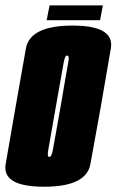

<svg xmlns="http://www.w3.org/2000/svg" viewBox="-50 -704 441 728"><path d="M117.5 4Q277.5 4 292.8 -82Q308 -168 332.5 -301Q355 -433 370.2 -520Q385.5 -607 225 -607Q64 -607 48.2 -520.2Q32.5 -433.5 9.5 -301Q-13.5 -168.5 -28.5 -82.2Q-43.5 4 117.5 4ZM137 -109Q128 -109 133 -135.2Q138 -161.5 162 -301Q187 -440 191.5 -466.8Q196 -493.5 204.5 -493.5Q214 -493.5 208.8 -467Q203.5 -440.5 180 -301Q155.5 -162 150.5 -135.5Q145.5 -109 137 -109ZM127 -627.5H329.5L340 -683.5H138Z"/></svg>

Font: Anybody UltraCondensed ExtraBold
Style: Italic
Weight: 800
Width: 1
Italic angle: -10°
Version: Version 1.113;gftools[0.9.25]